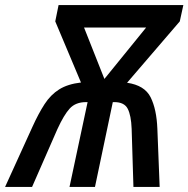

<svg xmlns="http://www.w3.org/2000/svg" viewBox="-67 -734 740 754"><path d="M60 -235Q84 -288 108 -325Q132 -362 165.5 -383Q199 -404 251 -410L150 -650L163 -714H653L639 -650L432 -409Q501 -399 524.5 -352Q548 -305 551 -228L560 0H457L450 -228Q448 -281 434.5 -307Q421 -333 382 -333H376L306 0H206L277 -333H271Q230 -333 207 -308Q184 -283 158 -226L59 0H-47ZM343 -424 507 -626H263Z"/></svg>

Font: Noto Sans SemiCondensed Medium
Style: Italic
Weight: 500
Width: 4
Italic angle: -12°
Designer: Monotype Design Team
Foundry: Monotype Imaging Inc.
Version: Version 2.013; ttfautohint (v1.8.4.7-5d5b)